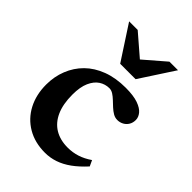

<svg xmlns="http://www.w3.org/2000/svg" viewBox="-205 -770 872 872"><g transform="rotate(45 230.5 -334.0)"><path d="M300 -456.5Q350 -456.5 379.8 -446Q409.5 -435.5 422.8 -419.2Q436 -403 436 -385Q436 -367.5 428 -354Q420 -340.5 406.2 -333Q392.5 -325.5 376 -325.5Q361.5 -325.5 348.2 -333.2Q335 -341 322.5 -352.5Q310 -364 298 -375.5Q286 -387 273.8 -394.8Q261.5 -402.5 249 -402.5Q222.5 -402.5 200.2 -388Q178 -373.5 164.2 -342.8Q150.5 -312 150.5 -263Q150.5 -202 169 -160.8Q187.5 -119.5 222.2 -98.5Q257 -77.5 305.5 -77.5Q337.5 -77.5 366.2 -86.8Q395 -96 424 -116L437 -88Q405.5 -53.5 374.8 -31.2Q344 -9 312.8 1.5Q281.5 12 249 12Q184 12 135.5 -16.5Q87 -45 60.5 -95.5Q34 -146 34 -211Q34 -262.5 51.8 -307.2Q69.5 -352 103.2 -385.5Q137 -419 186.8 -437.8Q236.5 -456.5 300 -456.5ZM272 -577.5H237L356.5 -680.5H411.5L304 -515.5H205L97.5 -680.5H152.5Z"/></g></svg>

Font: Newsreader 16pt SemiBold
Style: Regular
Weight: 600
Designer: Hugues Gentile
Foundry: Production Type
Version: Version 1.003